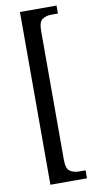

<svg xmlns="http://www.w3.org/2000/svg" viewBox="-98 -802 492 972"><g transform="rotate(-10 148.0 -316.0)"><path d="M79 128V-760H267V-719H233Q207 -719 187.5 -706.5Q168 -694 168 -647V15Q168 62 187.5 74.5Q207 87 233 87H267V128Z"/></g></svg>

Font: Noto Serif Hebrew ExtraCondensed
Style: Regular
Weight: 400
Width: 2
Designer: Monotype Design Team
Foundry: Monotype Imaging Inc.
Version: Version 2.004; ttfautohint (v1.8.4.7-5d5b)